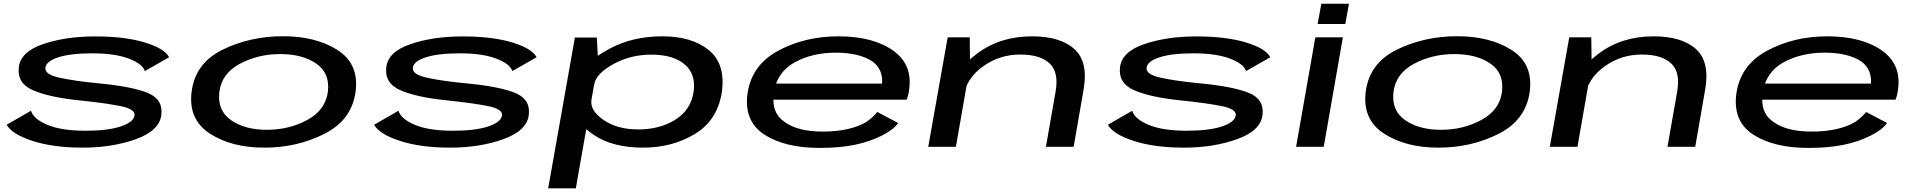

<svg xmlns="http://www.w3.org/2000/svg" viewBox="-20 -786 10260 1028"><path d="M422.5 4.5Q581.5 4.5 708.5 -41.2Q835.5 -87 844 -173Q853 -257 766 -290.5Q679 -324 506 -340Q377 -352.5 298.2 -370Q219.5 -387.5 223 -422Q225.5 -457 291.2 -478.8Q357 -500.5 474 -500.5Q595.5 -500.5 669.5 -472.2Q743.5 -444 755.5 -405.5L885.5 -479.5Q861 -526.5 754.8 -558.8Q648.5 -591 489.5 -591Q330.5 -591 209.5 -549.5Q88.5 -508 80.5 -423.5Q71.5 -339 158.5 -302Q245.5 -265 401.5 -249Q537 -235 620.2 -219Q703.5 -203 700.5 -169.5Q697 -133 628 -109.5Q559 -86 437 -86Q309 -86 234 -117.5Q159 -149 146 -193L15.5 -118Q45 -66.5 155.8 -31Q266.5 4.5 422.5 4.5Z M1395.5 4.5Q1571 4.5 1717.2 -69.5Q1863.5 -143.5 1884 -295.5Q1903 -444.5 1787 -518.2Q1671 -592 1495.5 -592Q1319 -592 1172.2 -520Q1025.5 -448 1006 -295.5Q987 -147 1103 -71.2Q1219 4.5 1395.5 4.5ZM1409 -91Q1290.5 -91 1216.5 -143Q1142.5 -195 1154.5 -294.5Q1167 -392.5 1264.2 -444.5Q1361.5 -496.5 1480.5 -496.5Q1600 -496.5 1673.8 -445.2Q1747.5 -394 1735.5 -294.5Q1722.5 -196.5 1625.2 -143.8Q1528 -91 1409 -91Z M2390 4.5Q2549 4.5 2676 -41.2Q2803 -87 2811.5 -173Q2820.5 -257 2733.5 -290.5Q2646.5 -324 2473.5 -340Q2344.5 -352.5 2265.8 -370Q2187 -387.5 2190.5 -422Q2193 -457 2258.8 -478.8Q2324.5 -500.5 2441.5 -500.5Q2563 -500.5 2637 -472.2Q2711 -444 2723 -405.5L2853 -479.5Q2828.5 -526.5 2722.2 -558.8Q2616 -591 2457 -591Q2298 -591 2177 -549.5Q2056 -508 2048 -423.5Q2039 -339 2126 -302Q2213 -265 2369 -249Q2504.5 -235 2587.8 -219Q2671 -203 2668 -169.5Q2664.5 -133 2595.5 -109.5Q2526.5 -86 2404.5 -86Q2276.5 -86 2201.5 -117.5Q2126.5 -149 2113.5 -193L1983 -118Q2012.5 -66.5 2123.2 -31Q2234 4.5 2390 4.5Z M2915 222.5H3063L3182.5 -455L3175.5 -585H3058ZM3423.5 4.5Q3581 4.5 3701.8 -69.5Q3822.5 -143.5 3845 -294Q3865.5 -444 3775 -517.8Q3684.5 -591.5 3527 -591.5Q3366.5 -591.5 3244.5 -525.5Q3122.5 -459.5 3115 -413.5L3161.5 -333.5Q3171 -391.5 3263.5 -442.5Q3356 -493.5 3467 -493.5Q3584.5 -493.5 3646 -441.2Q3707.5 -389 3693.5 -293Q3678.5 -197 3595.8 -145Q3513 -93 3397 -93Q3285 -93 3210.8 -144.2Q3136.5 -195.5 3147 -254L3073 -173Q3063.5 -127 3163.2 -61.2Q3263 4.5 3423.5 4.5Z M4368.5 6 4384 -81.5Q4251 -81.5 4179.5 -134Q4106.5 -184.5 4124 -292Q4140 -399.5 4235 -452.5Q4330.5 -504 4454 -504Q4580.5 -504 4651 -457Q4708 -415.5 4703 -338.5H4116.5L4101.5 -252.5H4834.5Q4842.5 -271.5 4846 -295Q4871 -437 4763 -514.5Q4655 -591.5 4469 -591.5Q4292 -591.5 4149.5 -516Q4008 -441 3983.5 -293Q3959.5 -141 4070 -67Q4181 6 4368.5 6ZM4384 -81.5 4368.5 6Q4477.5 6 4558 -11Q4637.5 -27.5 4701.5 -60Q4764.5 -91.5 4789 -127.5L4677 -186.5Q4653.5 -156.5 4617.5 -132.5Q4579.5 -109.5 4521 -95.5Q4461 -81.5 4384 -81.5Z M4950 0H5098L5174 -435L5172 -586H5054ZM5580 0H5728.5L5781.5 -305Q5808 -455 5732.5 -523.2Q5657 -591.5 5505.5 -591.5Q5334 -591.5 5211.5 -498.8Q5089 -406 5074 -323.5L5136.5 -266.5Q5154 -366.5 5242.8 -430.2Q5331.5 -494 5442.5 -494Q5549.5 -494 5600 -446.2Q5650.5 -398.5 5631.5 -293.5Z M6318.5 4.5Q6477.5 4.5 6604.5 -41.2Q6731.5 -87 6740 -173Q6749 -257 6662 -290.5Q6575 -324 6402 -340Q6273 -352.5 6194.2 -370Q6115.5 -387.5 6119 -422Q6121.5 -457 6187.2 -478.8Q6253 -500.5 6370 -500.5Q6491.5 -500.5 6565.5 -472.2Q6639.5 -444 6651.5 -405.5L6781.5 -479.5Q6757 -526.5 6650.8 -558.8Q6544.5 -591 6385.5 -591Q6226.5 -591 6105.5 -549.5Q5984.5 -508 5976.5 -423.5Q5967.5 -339 6054.5 -302Q6141.5 -265 6297.5 -249Q6433 -235 6516.2 -219Q6599.5 -203 6596.5 -169.5Q6593 -133 6524 -109.5Q6455 -86 6333 -86Q6205 -86 6130 -117.5Q6055 -149 6042 -193L5911.5 -118Q5941 -66.5 6051.8 -31Q6162.5 4.5 6318.5 4.5Z M6919.5 0H7067.5L7170 -586H7022.5ZM7054.5 -766 7035 -657.5H7183L7202.5 -766Z M7682 4.5Q7857.5 4.5 8003.8 -69.5Q8150 -143.5 8170.5 -295.5Q8189.5 -444.5 8073.5 -518.2Q7957.5 -592 7782 -592Q7605.5 -592 7458.8 -520Q7312 -448 7292.5 -295.5Q7273.5 -147 7389.5 -71.2Q7505.5 4.5 7682 4.5ZM7695.5 -91Q7577 -91 7503 -143Q7429 -195 7441 -294.5Q7453.5 -392.5 7550.8 -444.5Q7648 -496.5 7767 -496.5Q7886.5 -496.5 7960.2 -445.2Q8034 -394 8022 -294.5Q8009 -196.5 7911.8 -143.8Q7814.5 -91 7695.5 -91Z M8278 0H8426L8502 -435L8500 -586H8382ZM8908 0H9056.5L9109.5 -305Q9136 -455 9060.5 -523.2Q8985 -591.5 8833.5 -591.5Q8662 -591.5 8539.5 -498.8Q8417 -406 8402 -323.5L8464.5 -266.5Q8482 -366.5 8570.8 -430.2Q8659.5 -494 8770.5 -494Q8877.5 -494 8928 -446.2Q8978.5 -398.5 8959.5 -293.5Z M9663 6 9678.5 -81.5Q9545.5 -81.5 9474 -134Q9401 -184.5 9418.5 -292Q9434.5 -399.5 9529.5 -452.5Q9625 -504 9748.5 -504Q9875 -504 9945.5 -457Q10002.5 -415.5 9997.5 -338.5H9411L9396 -252.5H10129Q10137 -271.5 10140.5 -295Q10165.5 -437 10057.5 -514.5Q9949.5 -591.5 9763.5 -591.5Q9586.5 -591.5 9444 -516Q9302.5 -441 9278 -293Q9254 -141 9364.5 -67Q9475.5 6 9663 6ZM9678.5 -81.5 9663 6Q9772 6 9852.5 -11Q9932 -27.5 9996 -60Q10059 -91.5 10083.5 -127.5L9971.5 -186.5Q9948 -156.5 9912 -132.5Q9874 -109.5 9815.5 -95.5Q9755.5 -81.5 9678.5 -81.5Z"/></svg>

Font: Anybody ExtraExpanded Medium
Style: Italic
Weight: 500
Width: 8
Italic angle: -10°
Version: Version 1.113;gftools[0.9.25]